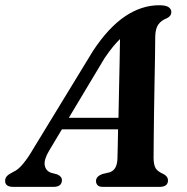

<svg xmlns="http://www.w3.org/2000/svg" viewBox="-49 -732 732 752"><path d="M143.5 -142Q122.5 -107 126.2 -84.8Q130 -62.5 152 -55L175 -49Q193.5 -41 193.5 -26.5Q193.5 0 159.5 0H3.5Q-29 0 -29 -23.5Q-29 -34 -22.2 -41.8Q-15.5 -49.5 3.5 -59Q21.5 -66.5 41.2 -90.2Q61 -114 81.5 -149.5L315.5 -533Q376 -624.5 440.8 -668Q505.5 -711.5 574.5 -711.5Q600.5 -711.5 611.2 -704Q622 -696.5 622 -685Q622 -668.5 603.5 -660Q583 -652.5 571.2 -636.2Q559.5 -620 559 -588Q559 -563 558.2 -513.8Q557.5 -464.5 556.2 -404Q555 -343.5 554.2 -284.2Q553.5 -225 553 -179Q552.5 -133 552.5 -113Q553 -86 560.5 -73.2Q568 -60.5 593.5 -49Q609 -40 609 -25.5Q609 0 575 0H354Q339 0 333 -6.8Q327 -13.5 327 -23Q327 -41 352 -50.5L380 -57Q410 -66.5 411 -111.5Q411.5 -129 412.2 -158.8Q413 -188.5 413.5 -225.5H193.5ZM361 -505 220.5 -270.5H415Q416 -323 417.2 -380Q418.5 -437 419.5 -489Q420.5 -541 421 -579Q409 -567.5 394.2 -549.8Q379.5 -532 361 -505Z"/></svg>

Font: Fraunces 9pt SemiBold
Style: Italic
Weight: 600
Italic angle: -16°
Version: Version 1.000;[b76b70a41]